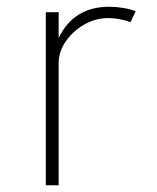

<svg xmlns="http://www.w3.org/2000/svg" viewBox="-20 -548 463 568"><path d="M115.5 0V-512H153.5V-435.5Q175.5 -481.5 213 -504.8Q250.5 -528 303 -528Q324 -528 344.8 -524.5Q365.5 -521 381.5 -514.5L366 -482.5Q352 -488 334.2 -491.2Q316.5 -494.5 300 -494.5Q262.5 -494.5 229 -475.2Q195.5 -456 174.5 -425.5Q153.5 -395 153.5 -360.5V0Z"/></svg>

Font: Spartan Thin ExtraLight
Style: Regular
Weight: 250
Version: Version 1.004